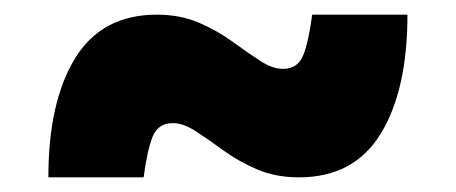

<svg xmlns="http://www.w3.org/2000/svg" viewBox="-20 -465 622 262"><path d="M46 -223Q46 -326 82.5 -385.5Q119 -445 194 -445Q226 -445 251.5 -434Q277 -423 297.5 -408Q318 -393 335 -382Q352 -371 366 -371Q386 -371 393.5 -389Q401 -407 406 -445H536Q536 -342 499.5 -282.5Q463 -223 388 -223Q356 -223 330.5 -234Q305 -245 284.5 -260Q264 -275 247 -286Q230 -297 216 -297Q196 -297 188.5 -279Q181 -261 176 -223Z"/></svg>

Font: Gantari Black
Style: Regular
Weight: 900
Version: Version 1.000